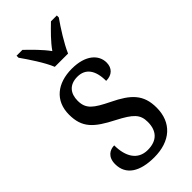

<svg xmlns="http://www.w3.org/2000/svg" viewBox="-246 -818 880 880"><g transform="rotate(-45 194.0 -378.0)"><path d="M155 -606H241C260 -651 301 -715 328 -753V-766H290C259 -736 223 -701 198 -665C172 -701 136 -736 105 -766H67V-753C94 -715 137 -651 155 -606ZM184 10C289 10 353 -47 353 -144C353 -228 312 -268 223 -311C148 -348 119 -368 119 -422C119 -469 144 -501 196 -501C248 -501 276 -464 276 -394C315 -394 337 -417 337 -452C337 -502 293 -545 204 -545C110 -545 46 -495 46 -405C46 -320 86 -284 180 -236C255 -197 278 -175 278 -126C278 -69 248 -35 187 -35C121 -35 93 -89 93 -159C66 -159 35 -143 35 -95C35 -25 92 10 184 10Z"/></g></svg>

Font: Noto Serif Lao Cond
Style: Regular
Weight: 400
Width: 3
Designer: Monotype Design Team
Foundry: Monotype Imaging Inc.
Version: Version 2.004